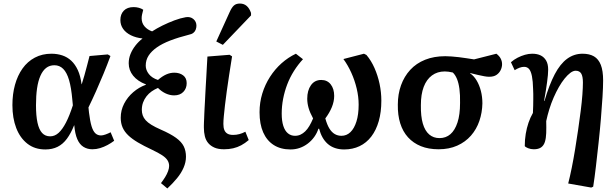

<svg xmlns="http://www.w3.org/2000/svg" viewBox="-20 -828 3450 1083"><path d="M236 15Q176 15 134.5 -17.5Q93 -50 71.5 -106Q50 -162 50 -235Q50 -297 64.5 -349.5Q79 -402 107 -441.5Q135 -481 176.5 -503Q218 -525 270 -525Q303 -525 331.5 -515.5Q360 -506 382 -485.5Q404 -465 419 -432.5Q434 -400 440 -353H441Q449 -377 456 -402.5Q463 -428 470.5 -456Q478 -484 485 -512L588 -521L603 -512Q585 -463 564 -412Q543 -361 521.5 -313Q500 -265 479 -222L482 -193Q488 -144 496.5 -116Q505 -88 518 -76Q531 -64 550 -64Q560 -64 575.5 -69.5Q591 -75 604 -82L624 -34Q607 -21 586.5 -10Q566 1 544.5 7.5Q523 14 501 14Q473 14 451 0.5Q429 -13 416 -43Q403 -73 399 -121H398Q380 -76 357.5 -45.5Q335 -15 305 0Q275 15 236 15ZM263 -59Q289 -59 310.5 -78.5Q332 -98 352 -136.5Q372 -175 391 -234L388 -265Q382 -334 369.5 -376.5Q357 -419 336.5 -439.5Q316 -460 287 -460Q260 -460 240.5 -445Q221 -430 208 -400.5Q195 -371 189 -329.5Q183 -288 183 -234Q183 -175 191.5 -136Q200 -97 217.5 -78Q235 -59 263 -59Z M924 235 888 205Q901 188 911.5 171Q922 154 928 137.5Q934 121 934 108Q934 91 925 76.5Q916 62 895 48Q874 34 836 16Q791 -5 758 -24.5Q725 -44 703.5 -64.5Q682 -85 671.5 -109Q661 -133 661 -164Q661 -206 680 -243Q699 -280 731.5 -308Q764 -336 803 -350V-352Q756 -370 731 -401Q706 -432 706 -471Q706 -498 716 -523Q726 -548 743.5 -570.5Q761 -593 784 -611Q747 -615 718.5 -629Q690 -643 674.5 -665Q659 -687 659 -715Q659 -748 678.5 -768Q698 -788 734 -788Q749 -788 763.5 -784Q778 -780 788 -773Q784 -758 781.5 -747Q779 -736 779 -725Q779 -698 795.5 -679Q812 -660 838 -651Q864 -668 896.5 -684Q929 -700 963.5 -713Q998 -726 1028 -731Q1054 -735 1071 -720.5Q1088 -706 1088 -683Q1088 -672 1084 -661Q1080 -650 1070.5 -642.5Q1061 -635 1045 -632Q986 -617 940.5 -599.5Q895 -582 864.5 -560.5Q834 -539 818 -514Q802 -489 802 -458Q802 -433 819.5 -410.5Q837 -388 871 -377Q895 -398 917.5 -408Q940 -418 963 -418Q993 -418 1013 -403Q1033 -388 1033 -359Q1033 -329 1014 -309.5Q995 -290 962 -290Q939 -290 915.5 -300.5Q892 -311 871 -332Q852 -324 835.5 -312.5Q819 -301 806.5 -285Q794 -269 787 -250Q780 -231 780 -208Q780 -192 785 -177.5Q790 -163 801.5 -150Q813 -137 834 -124Q855 -111 887 -97Q942 -73 973 -50.5Q1004 -28 1016.5 -2.5Q1029 23 1029 56Q1029 87 1015.5 118Q1002 149 978 178Q954 207 924 235Z M1244 14Q1211 14 1189.5 4.5Q1168 -5 1154.5 -21Q1141 -37 1135.5 -59.5Q1130 -82 1130 -108Q1130 -114 1130 -121.5Q1130 -129 1130.5 -138.5Q1131 -148 1131.5 -160.5Q1132 -173 1132.5 -187Q1133 -201 1134 -218Q1135 -235 1136 -254Q1137 -273 1138 -294.5Q1139 -316 1140.5 -340.5Q1142 -365 1143.5 -391.5Q1145 -418 1146.5 -447.5Q1148 -477 1150 -509L1275 -519L1289 -510Q1280 -455 1272.5 -405Q1265 -355 1259 -312.5Q1253 -270 1249 -234.5Q1245 -199 1242.5 -173Q1240 -147 1240 -129Q1240 -108 1245.5 -94.5Q1251 -81 1263 -74Q1275 -67 1295 -67Q1313 -67 1330 -71.5Q1347 -76 1364 -85L1383 -38Q1362 -20 1340.5 -8.5Q1319 3 1295 8.5Q1271 14 1244 14ZM1237 -575 1200 -594 1275 -759Q1287 -786 1299.5 -797Q1312 -808 1333 -808Q1356 -808 1371.5 -794.5Q1387 -781 1396 -755V-741Z M1619 15Q1563 15 1524 -10Q1485 -35 1464.5 -81.5Q1444 -128 1444 -195Q1444 -250 1459.5 -300.5Q1475 -351 1503 -394.5Q1531 -438 1568 -471Q1605 -504 1649 -525L1689 -494Q1661 -464 1638 -427.5Q1615 -391 1600 -351.5Q1585 -312 1577 -270.5Q1569 -229 1569 -187Q1569 -146 1578 -118Q1587 -90 1604 -76Q1621 -62 1644 -62Q1661 -62 1675 -68.5Q1689 -75 1701.5 -87Q1714 -99 1725 -117.5Q1736 -136 1746 -160Q1728 -193 1720.5 -219.5Q1713 -246 1713 -271Q1713 -318 1734 -347.5Q1755 -377 1792 -377Q1826 -377 1845.5 -352Q1865 -327 1865 -287Q1865 -256 1852 -224Q1839 -192 1815 -160Q1825 -124 1838 -103Q1851 -82 1868 -72Q1885 -62 1906 -62Q1935 -62 1956.5 -82.5Q1978 -103 1990.5 -142.5Q2003 -182 2003 -238Q2003 -282 1992 -328.5Q1981 -375 1961.5 -418Q1942 -461 1917 -495L2033 -525L2047 -518Q2074 -486 2092.5 -444Q2111 -402 2121 -355Q2131 -308 2131 -260Q2131 -196 2116.5 -145Q2102 -94 2074.5 -58Q2047 -22 2008 -3.5Q1969 15 1921 15Q1893 15 1869.5 7Q1846 -1 1828.5 -16.5Q1811 -32 1799 -53.5Q1787 -75 1780 -102H1776Q1768 -77 1752.5 -55.5Q1737 -34 1716 -18Q1695 -2 1670.5 6.5Q1646 15 1619 15Z M2454 14Q2397 14 2354 -3.5Q2311 -21 2281.5 -53.5Q2252 -86 2237.5 -132.5Q2223 -179 2224 -238Q2224 -297 2242 -347Q2260 -397 2294 -434Q2328 -471 2378 -491Q2428 -511 2492 -511Q2507 -511 2527 -509.5Q2547 -508 2568.5 -505.5Q2590 -503 2612 -499.5Q2634 -496 2654 -493L2780 -525Q2797 -512 2804.5 -497Q2812 -482 2812 -466Q2812 -449 2804 -432.5Q2796 -416 2780.5 -405.5Q2765 -395 2739 -395Q2727 -395 2711 -398Q2695 -401 2675 -405.5Q2655 -410 2632 -416V-414Q2653 -400 2668.5 -374Q2684 -348 2692.5 -315Q2701 -282 2701 -245Q2700 -193 2684 -146Q2668 -99 2636.5 -63Q2605 -27 2559 -6.5Q2513 14 2454 14ZM2459 -49Q2495 -49 2520.5 -71Q2546 -93 2560.5 -137Q2575 -181 2575 -247Q2576 -293 2571.5 -326.5Q2567 -360 2557.5 -383Q2548 -406 2534 -419Q2521 -422 2510 -423.5Q2499 -425 2489 -425Q2447 -425 2416.5 -402.5Q2386 -380 2370 -338Q2354 -296 2354 -235Q2353 -172 2365 -131Q2377 -90 2401 -69.5Q2425 -49 2459 -49Z M3315 230 3185 207Q3195 168 3205 118.5Q3215 69 3224 14Q3233 -41 3241 -96Q3249 -151 3255.5 -202Q3262 -253 3265 -294Q3268 -335 3268 -362Q3268 -397 3258.5 -413Q3249 -429 3227 -429Q3213 -429 3197 -417Q3181 -405 3164.5 -384.5Q3148 -364 3132.5 -337Q3117 -310 3103 -278Q3089 -246 3078.5 -212Q3068 -178 3061 -145Q3062 -107 3061 -77.5Q3060 -48 3053.5 -27.5Q3047 -7 3032 3.5Q3017 14 2991 14Q2974 14 2959 8Q2944 2 2940 -4Q2940 -40 2945.5 -73Q2951 -106 2961 -135.5Q2971 -165 2986 -191Q2987 -213 2987.5 -232Q2988 -251 2988 -267.5Q2988 -284 2988 -298.5Q2988 -313 2987 -326Q2986 -370 2980.5 -398Q2975 -426 2964.5 -438.5Q2954 -451 2936 -451Q2924 -451 2910.5 -446Q2897 -441 2883 -432L2862 -477Q2879 -492 2899.5 -502.5Q2920 -513 2941 -519Q2962 -525 2982 -525Q3010 -525 3029.5 -515.5Q3049 -506 3060.5 -486.5Q3072 -467 3072 -435Q3072 -422 3070.5 -404.5Q3069 -387 3066 -365.5Q3063 -344 3059 -317.5Q3055 -291 3049 -259L3051 -258Q3078 -350 3109 -409Q3140 -468 3179 -496.5Q3218 -525 3266 -525Q3305 -525 3330.5 -510Q3356 -495 3369 -462Q3382 -429 3382 -374Q3382 -337 3378.5 -281Q3375 -225 3369.5 -159Q3364 -93 3356.5 -24Q3349 45 3341.5 109.5Q3334 174 3326 225Z"/></svg>

Font: Literata 18pt SemiBold
Style: Italic
Weight: 600
Italic angle: -2°
Designer: Latin by Veronika Burian and Jose Scaglione. Greek by Irene Vlachou. Cyrillic by Vera Evstafieva
Foundry: TypeTogether
Version: Version 3.103;gftools[0.9.29]